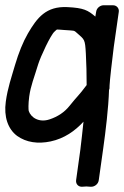

<svg xmlns="http://www.w3.org/2000/svg" viewBox="-24 -535 471 729"><path d="M305 -212C273 -169 270 -171 240 -133C221 -109 195 -92 165 -82C124 -68 93 -89 85 -114C84 -119 83 -139 87 -169C93 -211 105 -238 121 -291C130 -320 168 -402 183 -415C196 -426 185 -423 221 -421C259 -418 256 -421 269 -409C297 -384 299 -387 302 -331C304 -291 305 -256 305 -212ZM390 -194C392 -198 392 -199 392 -210C392 -222 403 -320 408 -357L427 -490C429 -501 421 -515 405 -515H369C358 -515 343 -506 341 -490L338 -472C310 -496 294 -505 232 -508C151 -512 117 -468 82 -408C63 -375 47 -335 33 -288C20 -243 5 -201 -2 -149C-10 -92 6 -45 41 -19C76 6 120 12 168 2C220 -9 261 -38 293 -73C289 -37 285 4 281 34L265 149C263 165 275 175 288 174L304 173L319 174H320H323C334 174 349 165 351 149L368 28C377 -36 388 -126 390 -194Z"/></svg>

Font: Reckless Catfish
Style: HeavyIt
Weight: 400
Foundry: Cannot Into Space Fonts
Version: Version 0.2894